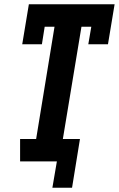

<svg xmlns="http://www.w3.org/2000/svg" viewBox="-20 -755 556 898"><path d="M225 123 246 0H74V-105H149L235 -630H189L176 -548H84L115 -735H516L485 -548H393L407 -630H361L274 -105H354L317 123Z"/></svg>

Font: Iosevka Curly Slab XBdObl
Style: Regular
Weight: 800
Italic angle: -9°
Monospace: yes
Designer: Belleve Invis
Foundry: Belleve Invis
Version: Version 11.1.0; ttfautohint (v1.8.3)